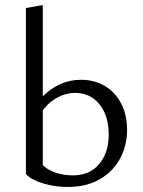

<svg xmlns="http://www.w3.org/2000/svg" viewBox="-20 -737 567 763"><path d="M83 -45V-705L150 -717V-354Q216 -420 302 -420Q354 -420 395.5 -396Q437 -372 461 -326.5Q485 -281 485 -221Q485 -159 457.5 -107.5Q430 -56 377 -25Q324 6 249 6Q198 6 151.5 -8Q105 -22 83 -45ZM269 -40Q337 -40 374.5 -85.5Q412 -131 412 -201Q412 -278 375 -323Q338 -368 277 -368Q244 -368 210 -350.5Q176 -333 150 -299V-81Q170 -61 202 -50.5Q234 -40 269 -40Z"/></svg>

Font: LXGW Bright TC
Style: Regular
Weight: 400
Designer: Christian Thalmann (Catharsis Fonts)
Foundry: LXGW / Christian Thalmann (Catharsis Fonts) / Fontworks Inc.
Version: Version 5.501